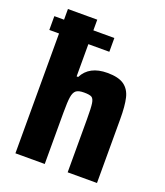

<svg xmlns="http://www.w3.org/2000/svg" viewBox="-137 -836 798 929"><g transform="rotate(20 262.0 -371.5)"><path d="M472 -328V0H321V-273Q321 -332 317.5 -354.5Q314 -377 303.5 -383.5Q293 -390 264 -390Q235 -390 223 -380Q211 -370 207 -345.5Q203 -321 203 -264V0H52V-617H2V-688H52V-743H203V-688H311V-617H203V-451H211Q245 -518 338 -518Q395 -518 424 -497.5Q453 -477 462.5 -437Q472 -397 472 -328Z"/></g></svg>

Font: Saira Semi Condensed
Style: Bold
Weight: 700
Width: 4
Designer: Hector Gatti with collaboration of the Omnibus-Type team
Foundry: Omnibus-Type
Version: Version 1.001; ttfautohint (v1.8)